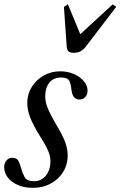

<svg xmlns="http://www.w3.org/2000/svg" viewBox="-42 -868 564 898"><path d="M112 10.5Q71.5 10.5 41.2 -2.8Q11 -16 -5.8 -38Q-22.5 -60 -22.5 -87Q-22.5 -104.5 -12 -117.2Q-1.5 -130 15 -130Q37 -130 44.5 -115Q52 -100 57 -81Q62.5 -59.5 73 -40Q83.5 -20.5 117 -20.5Q152 -20.5 173 -47.2Q194 -74 194 -115.5Q194 -130 189.5 -145.2Q185 -160.5 174.5 -180.8Q164 -201 146 -229.5Q113 -283 99.2 -318.2Q85.5 -353.5 85.5 -386Q85.5 -427 106.2 -460.8Q127 -494.5 162 -514.5Q197 -534.5 239.5 -534.5Q274.5 -534.5 303.5 -521.8Q332.5 -509 350 -488.2Q367.5 -467.5 367.5 -443.5Q367.5 -425.5 356.8 -414Q346 -402.5 329.5 -402.5Q298 -402.5 292.5 -446Q288.5 -482.5 279.5 -494Q270.5 -505.5 244.5 -505.5Q208 -505.5 188.8 -481.5Q169.5 -457.5 169.5 -417Q169.5 -391.5 180.8 -363.2Q192 -335 219.5 -287.5Q250.5 -236 262.5 -204Q274.5 -172 274.5 -141.5Q274.5 -97.5 253 -63.2Q231.5 -29 194.8 -9.2Q158 10.5 112 10.5ZM302.5 -621Q284.5 -621 277.8 -628.5Q271 -636 270 -650L257 -836L275.5 -848L333.5 -708L485.5 -848L501.5 -836L359.5 -650Q348 -635.5 334.5 -628.2Q321 -621 302.5 -621Z"/></svg>

Font: Libre Caslon Condensed
Style: Italic
Weight: 400
Italic angle: -22.583°
Designer: Pablo Impallari, Rodrigo Fuenzalida, Katja Schimmel, Ertekin Erdin
Foundry: Pablo Impallari, Rodrigo Fuenzalida
Version: Version 2.000;gftools[0.9.33]